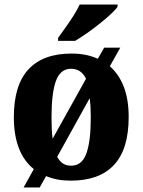

<svg xmlns="http://www.w3.org/2000/svg" viewBox="-20 -786 628 846"><path d="M236 -619Q250 -639 268.5 -664.5Q287 -690 304 -717Q321 -744 331 -766H498V-756Q489 -743 468 -723.5Q447 -704 419.5 -682Q392 -660 363.5 -640Q335 -620 311 -606H236ZM129 -41Q86 -75 63.5 -132.5Q41 -190 41 -270Q41 -411 105.5 -480.5Q170 -550 295 -550Q361 -550 411 -527L439 -576H510L464 -494Q504 -459 525.5 -403.5Q547 -348 547 -270Q547 -129 482.5 -59.5Q418 10 292 10Q261 10 234 5Q207 0 183 -10L155 40H84ZM359 -439Q338 -483 293 -483Q246 -483 226.5 -429.5Q207 -376 207 -270Q207 -243 208 -219Q209 -195 212 -175ZM294 -56Q341 -56 360.5 -109.5Q380 -163 380 -268Q380 -291 379 -312Q378 -333 375 -353L232 -95Q243 -75 257.5 -65.5Q272 -56 294 -56Z"/></svg>

Font: Noto Serif SemiCondensed ExtraBold
Style: Regular
Weight: 800
Width: 4
Designer: Monotype Design Team
Foundry: Monotype Imaging Inc.
Version: Version 2.015